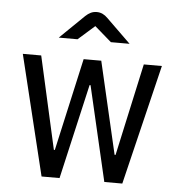

<svg xmlns="http://www.w3.org/2000/svg" viewBox="-51 -742 733 790"><g transform="rotate(5 316.0 -347.0)"><path d="M149.6 0 28.8 -496H104.8L190.5 -113.6H194.5L280 -496H352.8L441.2 -115H445.2L528.5 -496H603.2L483.1 0H408.8L317.7 -391.8H313.7L223.9 0ZM170.3 -575.4 270.9 -673.2Q281.6 -683.4 292.8 -688.7Q304 -693.9 317.3 -693.9Q330.1 -693.9 341.3 -688.7Q352.5 -683.4 362.5 -673.2L462.8 -575.4H385.6L316.1 -635.7L247.8 -575.4Z"/></g></svg>

Font: Atkinson Hyperlegible Mono ExtraLight
Style: Regular
Weight: 200
Monospace: yes
Designer: Elliott Scott, Megan Eiswerth, Linus Boman, Theodore Petrosky, Letters from Sweden
Foundry: Applied Design Works, Letters from Sweden
Version: Version 2.001